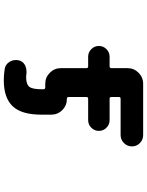

<svg xmlns="http://www.w3.org/2000/svg" viewBox="102 -690 795 1040"><g transform="rotate(90 500.0 -169.5)"><path d="M414.1 208Q383.8 208 353.5 203.1Q328.1 199.2 314.5 176.8Q304.7 161.1 304.7 142.6Q304.7 135.7 305.7 128.9Q310.5 105.5 331.1 93.8Q347.7 85 367.2 85Q372.1 85 377 85Q387.7 86.9 397.5 86.9Q434.6 86.9 449.2 70.3Q462.9 53.7 462.9 3.9V-6.8Q462.9 -16.6 453.1 -16.6H433.6Q398.4 -16.6 373.5 -41.5Q348.6 -66.4 348.6 -101.6V-239.3Q348.6 -249 338.9 -249H287.1Q262.7 -249 245.6 -266.1Q228.5 -283.2 228.5 -307.1Q228.5 -331.1 245.6 -348.1Q262.7 -365.2 287.1 -365.2H338.9Q348.6 -365.2 348.6 -375V-461.9Q348.6 -497.1 373.5 -522Q398.4 -546.9 433.6 -546.9H710.9Q736.3 -546.9 754.4 -529.3Q772.5 -511.7 772.5 -486.3Q772.5 -460.9 754.4 -442.9Q736.3 -424.8 710.9 -424.8H514.6Q504.9 -424.8 504.9 -415V-375Q504.9 -365.2 514.6 -365.2H629.9Q654.3 -365.2 671.4 -348.1Q688.5 -331.1 688.5 -307.1Q688.5 -283.2 671.4 -266.1Q654.3 -249 629.9 -249H514.6Q504.9 -249 504.9 -239.3V-143.6Q504.9 -133.8 514.6 -133.8H515.6Q550.8 -133.8 575.7 -108.9Q600.6 -84 600.6 -48.8V3.9Q600.6 112.3 554.7 160.2Q508.8 208 414.1 208Z"/></g></svg>

Font: Rounded-X Mgen+ 1mn bold
Style: Bold
Weight: 700
Designer: [Source Han Sans]
Ryoko NISHIZUKA  (kana & ideographs); Paul D. Hunt (Latin, Greek & Cyrillic); Wenlong ZHANG  (bopomofo
Version: Version 1.059.20150602